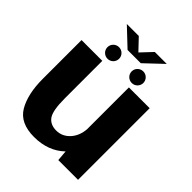

<svg xmlns="http://www.w3.org/2000/svg" viewBox="-233 -983 1124 1124"><g transform="rotate(45 328.5 -421.0)"><path d="M438 0H601.5V-593H429.5V-247C426.5 -210 415 -180 394.5 -155.5C370.5 -127.5 341.5 -113.5 307 -113.5C274 -113.5 249.5 -125 233.5 -147.5C217.5 -170.5 209.5 -215 209.5 -280.5V-593H37.5V-272.5C37.5 -188 52.5 -120.5 82 -70.5C112 -20 165 5 242 5C320 5 383.5 -19 432.5 -66ZM269 -742.5H378.5L489 -847H390L324 -777L257.5 -847H158.5ZM222.5 -623C249 -623 270.5 -644.5 270.5 -671C270.5 -697.5 249 -719 222.5 -719C195.5 -719 174 -697.5 174 -671C174 -644.5 195.5 -623 222.5 -623ZM423 -623C449.5 -623 471 -644.5 471 -671C471 -697.5 449.5 -719 423 -719C396 -719 374.5 -697.5 374.5 -671C374.5 -644.5 396 -623 423 -623Z"/></g></svg>

Font: Anybody
Style: Bold
Weight: 700
Designer: Tyler Finck
Foundry: Etcetera Type Company
Version: Version 1.110